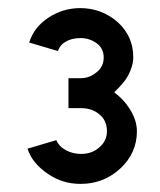

<svg xmlns="http://www.w3.org/2000/svg" viewBox="-20 -827 394 474"><path d="M178 -807Q135 -807 99 -783Q64 -760 52 -722L123 -701Q128 -716 142 -724Q157 -733 179 -733Q201 -733 219 -720Q236 -707 236 -685Q236 -663 219 -649Q201 -634 180 -634H149V-560H180Q207 -560 225 -545Q244 -530 244 -503Q244 -479 225 -463Q207 -447 180 -447Q160 -447 143 -456Q126 -465 119 -481L48 -460Q54 -441 67 -425.5Q80 -410 98 -398Q134 -373 179 -373Q236 -373 277 -411Q318 -449 318 -503Q318 -531 299 -560Q285 -582 262 -599Q273 -610 281.5 -619.5Q290 -629 296 -640Q302 -651 305.5 -663Q309 -675 309 -686Q309 -737 271 -772Q231 -807 178 -807Z"/></svg>

Font: Unageo
Style: Medium
Weight: 500
Designer: Richard Sepsi
Foundry: Richard Sepsi
Version: Version 2.000